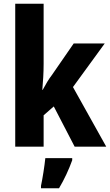

<svg xmlns="http://www.w3.org/2000/svg" viewBox="-20 -831 585 1021"><path d="M212 -491V-811H61V-51H212V-218L266 -265L377 -51H545L368 -368L537 -600H372L256 -432C238 -409 224 -384 207 -353H205C209 -399 212 -443 212 -491ZM364 21V10H221C217 51 206 120 198 157V170H294C323 121 346 71 364 21Z"/></svg>

Font: Noto Sans Tamil UI Condensed ExtraBold
Style: Regular
Weight: 800
Width: 3
Designer: Jelle Bosma - Monotype Design Team
Foundry: Monotype Imaging Inc.
Version: Version 2.004